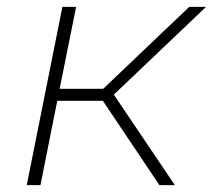

<svg xmlns="http://www.w3.org/2000/svg" viewBox="-20 -540 621 560"><path d="M162 -520H202L154 -281H281L532 -520H581L312 -264L490 0H445L280 -246H147L98 0H58Z"/></svg>

Font: Argentum Sans ExtraLight
Style: Italic
Weight: 200
Italic angle: -11°
Designer: Julieta Ulanovsky (font), Cristiano Sobral (main changes and remaster)
Foundry: Julieta Ulanovsky (font), Cristiano Sobral (main changes and remaster)
Version: Version 2.007;June 15, 2022;FontCreator 14.0.0.2814 64-bit; 